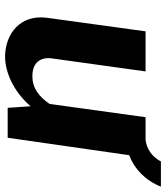

<svg xmlns="http://www.w3.org/2000/svg" viewBox="30 -658 639 738"><g transform="rotate(90 349.0 -289.5)"><path d="M601 -589C583 -554 552 -534 518 -530H431L380 -161C352 -121 321 -95 273 -95C221 -95 199 -126 205 -170L255 -530H101L49 -152C35 -50 108 9 198 10C255 10 330 -20 389 -88L395 0H510L577 -467C630 -487 674 -529 698 -589Z"/></g></svg>

Font: Cheyenne Sans
Style: Bold Italic
Weight: 700
Italic angle: -8.13011°
Designer: The Public Sans project authors (U.S. Web Design System), Libre Franklin designed by Pablo Impallari and Rodrigo Fuenzal
Foundry: The Cheyenne Sans Project Authors
Version: Version 2.007